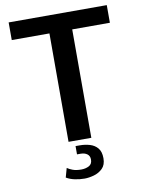

<svg xmlns="http://www.w3.org/2000/svg" viewBox="-96 -753 775 1029"><g transform="rotate(-10 291.0 -238.5)"><path d="M229 0V-590H24V-686H558V-590H353V0ZM280 209Q254 209 227.5 203.5Q201 198 181 186L195 136Q206 144 224.5 151Q243 158 271 158Q294 158 312.5 148.5Q331 139 331 114Q331 94 317 84Q303 74 282 74H262V29H285Q313 29 339 36.5Q365 44 381.5 63.5Q398 83 398 119Q398 155 378 174.5Q358 194 330.5 201.5Q303 209 280 209Z"/></g></svg>

Font: Chivo Medium Medium
Style: Regular
Weight: 500
Version: Version 2.002